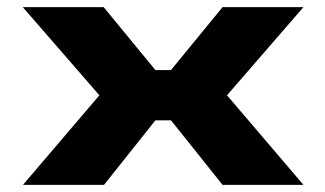

<svg xmlns="http://www.w3.org/2000/svg" viewBox="-20 -520 915 540"><path d="M44.5 0 259.5 -252 44 -500H271.5L417 -323H461L606 -500H833.5L618.5 -252L833.5 0H606L461 -181.5H417L272.5 0Z"/></svg>

Font: Trispace SemiExpanded ExtraBold
Style: Regular
Weight: 800
Width: 6
Designer: Tyler Finck
Foundry: Etcetera Type Company
Version: Version 1.210; ttfautohint (v1.8.3)